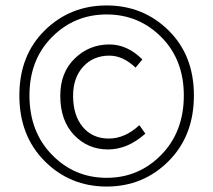

<svg xmlns="http://www.w3.org/2000/svg" viewBox="-20 -673 782 704"><path d="M51 -323Q51 -470 144 -561.5Q237 -653 371 -653Q505 -653 598 -561.5Q691 -470 691 -323Q691 -175 598 -82Q505 11 371 11Q237 11 144 -82Q51 -175 51 -323ZM654 -323Q654 -454 571.5 -537Q489 -620 371 -620Q253 -620 170.5 -537Q88 -454 88 -323Q88 -190 170.5 -105.5Q253 -21 371 -21Q489 -21 571.5 -105.5Q654 -190 654 -323ZM376 -125Q302 -125 251.5 -178Q201 -231 201 -322Q201 -407 254 -458.5Q307 -510 381 -510Q447 -510 502 -455L477 -425Q431 -469 381 -469Q322 -469 285 -428.5Q248 -388 248 -322Q248 -250 283.5 -207.5Q319 -165 379 -165Q438 -165 491 -214L513 -183Q448 -125 376 -125Z"/></svg>

Font: Assistant Light
Style: Regular
Weight: 300
Designer: Hebrew By Ben Nathan, Latin by Paul Hunt
Version: Version 2.001;PS 002.001;hotconv 1.0.88;makeotf.lib2.5.64775